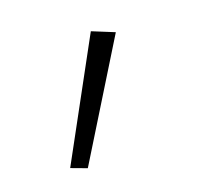

<svg xmlns="http://www.w3.org/2000/svg" viewBox="-63 -172 421 406"><g transform="rotate(-20 147.5 31.0)"><path d="M177 -104 226 -84 72 166 37 153Z"/></g></svg>

Font: Renner* Light
Style: Light Italic
Weight: 300
Italic angle: -10°
Version: Version 003.000 ; ttfautohint (v0.97) -l 8 -r 50 -G 200 -x 1